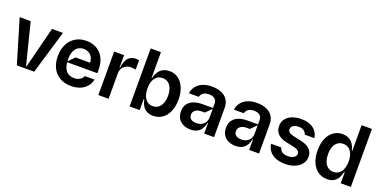

<svg xmlns="http://www.w3.org/2000/svg" viewBox="-18 -1489 4472 2263"><g transform="rotate(20 2217.5 -357.5)"><path d="M559.7 -545.5 397.7 0H179.7L17 -545.5H154.8L285.5 -27.7H291.2L422.6 -545.5Z M861.2 10.7Q779.5 10.7 719.5 -23.8Q659.4 -58.2 627.7 -121.4Q595.9 -184.7 596.2 -269.9Q595.9 -353.3 627.7 -417.4Q659.4 -481.5 718 -517Q776.6 -552.6 854 -552.6Q923.7 -552.6 980.1 -522.7Q1036.6 -492.9 1070 -430.9Q1103.3 -369 1103.3 -277V-237.9H713.4L797.9 -324.6H980.5Q979.8 -361.2 964.1 -390.4Q948.5 -419.7 920.3 -436.1Q892 -452.4 856.2 -452.4Q815.7 -452.4 785.5 -432.2Q755.3 -411.9 739 -372.9Q722.7 -333.8 722.7 -279.1Q722.3 -213.4 739.2 -171.3Q756 -129.3 787.3 -109.4Q818.5 -89.5 862.6 -89.5Q904.1 -89.5 933.9 -106.7Q963.8 -123.9 975.5 -155.5H1098.4Q1086.6 -103.7 1054.5 -66.4Q1022.4 -29.1 973.2 -9.2Q924 10.7 861.2 10.7Z M1202.1 0V-545.5H1326.3V-389.9H1332Q1342.7 -476.9 1378.7 -515.1Q1414.8 -553.3 1467 -553.3Q1478 -553.3 1491.1 -552.2Q1504.3 -551.1 1513.1 -549.7V-431.8Q1503.6 -434.3 1486 -436.6Q1468.4 -438.9 1453.5 -438.9Q1418.3 -438.9 1390.1 -423.7Q1361.9 -408.4 1346.1 -381.7Q1330.3 -355.1 1330.6 -321V0Z M1594.1 0V-727.3H1722.7V-404.1H1727.6Q1743.6 -474.1 1785.5 -513.3Q1827.4 -552.6 1899.5 -552.6Q1957 -552.6 2004.6 -519.9Q2052.2 -487.2 2080.4 -423.7Q2108.7 -360.1 2109 -272Q2108.7 -184.3 2080.4 -120.6Q2052.2 -56.8 2003.2 -23.6Q1954.2 9.6 1891.7 9.9Q1844.1 9.9 1811.4 -7.5Q1778.8 -24.9 1758.7 -57.2Q1738.6 -89.5 1727.6 -137.1H1720.5V0ZM1719.8 -272.7Q1719.5 -219.5 1734.6 -179.7Q1749.6 -139.9 1778.6 -117.9Q1807.5 -95.9 1848.4 -95.9Q1889.6 -95.9 1918.7 -118.6Q1947.8 -141.3 1962.5 -181.1Q1977.3 -220.9 1977.6 -272.7Q1977.3 -324.2 1962.5 -363.5Q1947.8 -402.7 1918.9 -425.1Q1889.9 -447.4 1848.4 -447.4Q1807.2 -447.4 1778.4 -425.8Q1749.6 -404.1 1734.6 -365.1Q1719.5 -326 1719.8 -272.7Z M2359.7 11.4Q2309.3 11 2268.8 -8Q2228.3 -27 2205.4 -64.1Q2182.5 -101.2 2182.9 -153.4Q2182.5 -211.6 2210.8 -248.6Q2239 -285.5 2285.7 -302.2Q2332.4 -318.9 2389.6 -318.9H2524.5V-377.8Q2524.1 -400.6 2513 -418Q2501.8 -435.4 2479.6 -445Q2457.4 -454.5 2426.5 -454.5Q2394.5 -454.5 2373.2 -445.7Q2351.9 -436.8 2339.5 -421.3Q2327.1 -405.9 2320.7 -384.9H2197.8Q2205.6 -438.6 2236.9 -476.4Q2268.1 -514.2 2317.3 -533.4Q2366.5 -552.6 2427.9 -552.6Q2496.1 -552.6 2546.9 -531.6Q2597.7 -510.7 2625.4 -468.4Q2653.1 -426.1 2653.1 -365.1V0H2529.5V-134.9H2525.2Q2507.8 -57.2 2467.7 -23.1Q2427.6 11 2359.7 11.4ZM2398.8 -83.8Q2435.7 -83.8 2464.5 -98.7Q2493.3 -113.6 2508.7 -139.6Q2524.1 -165.5 2524.5 -196V-308.2L2452.1 -235.1H2405.9Q2378.2 -235.1 2355.5 -225.5Q2332.7 -215.9 2319.6 -198Q2306.5 -180 2306.5 -155.5Q2306.5 -132.5 2317.8 -116.3Q2329.2 -100.1 2350.3 -91.8Q2371.4 -83.5 2398.8 -83.8Z M2924.4 11.4Q2873.9 11 2833.5 -8Q2793 -27 2770.1 -64.1Q2747.2 -101.2 2747.5 -153.4Q2747.2 -211.6 2775.4 -248.6Q2803.6 -285.5 2850.3 -302.2Q2897 -318.9 2954.2 -318.9H3089.1V-377.8Q3088.8 -400.6 3077.6 -418Q3066.4 -435.4 3044.2 -445Q3022 -454.5 2991.1 -454.5Q2959.2 -454.5 2937.9 -445.7Q2916.5 -436.8 2904.1 -421.3Q2891.7 -405.9 2885.3 -384.9H2762.4Q2770.2 -438.6 2801.5 -476.4Q2832.7 -514.2 2881.9 -533.4Q2931.1 -552.6 2992.5 -552.6Q3060.7 -552.6 3111.5 -531.6Q3162.3 -510.7 3190 -468.4Q3217.7 -426.1 3217.7 -365.1V0H3094.1V-134.9H3089.8Q3072.4 -57.2 3032.3 -23.1Q2992.2 11 2924.4 11.4ZM2963.4 -83.8Q3000.4 -83.8 3029.1 -98.7Q3057.9 -113.6 3073.3 -139.6Q3088.8 -165.5 3089.1 -196V-308.2L3016.7 -235.1H2970.5Q2942.8 -235.1 2920.1 -225.5Q2897.4 -215.9 2884.2 -198Q2871.1 -180 2871.1 -155.5Q2871.1 -132.5 2882.5 -116.3Q2893.8 -100.1 2915 -91.8Q2936.1 -83.5 2963.4 -83.8Z M3547.2 10.7Q3480.1 10.7 3429.9 -8.9Q3379.6 -28.4 3349.4 -65.9Q3319.2 -103.3 3312.1 -157H3440Q3447.8 -121.8 3475.1 -104Q3502.5 -86.3 3547.2 -86.6Q3576.7 -86.6 3599.6 -95.2Q3622.5 -103.7 3635.5 -118.4Q3648.4 -133.2 3648.8 -152Q3648.1 -175.1 3630 -190.3Q3611.9 -205.6 3574.9 -213.8L3481.9 -233.7Q3403.8 -249.6 3365.8 -288.2Q3327.8 -326.7 3328.5 -387.1Q3328.1 -436.8 3355.6 -474.4Q3383.2 -512.1 3433.4 -532.3Q3483.7 -552.6 3549.4 -552.6Q3612.6 -552.6 3659.1 -533.4Q3705.6 -514.2 3733.3 -478.5Q3761 -442.8 3768.8 -393.5H3648.1Q3640.3 -421.2 3615.9 -438.9Q3591.6 -456.7 3550.8 -456.7Q3524.1 -456.7 3502.3 -448.9Q3480.5 -441.1 3468.6 -426.7Q3456.7 -412.3 3457 -394.2Q3456.3 -370.4 3474.3 -355.3Q3492.2 -340.2 3533.7 -331L3626.8 -311.1Q3703.8 -294.4 3741.8 -258Q3779.8 -221.6 3780.2 -163.4Q3779.8 -112.2 3750.2 -72.8Q3720.5 -33.4 3667.6 -11.4Q3614.7 10.7 3547.2 10.7Z M4072.8 9.9Q4009.2 9.6 3959.3 -23.6Q3909.4 -56.8 3881.4 -120.6Q3853.3 -184.3 3853.3 -272Q3853.3 -360.1 3881.4 -423.7Q3909.4 -487.2 3957.7 -519.9Q4006 -552.6 4065 -552.6Q4136 -552.6 4177 -514Q4218 -475.5 4234.7 -404.1H4239.7V-727.3H4369V0H4242.5V-137.1H4234.7Q4223.4 -89.5 4203.5 -57.2Q4183.6 -24.9 4151.6 -7.5Q4119.7 9.9 4072.8 9.9ZM4114 -95.9Q4154.1 -95.9 4183.1 -117.9Q4212 -139.9 4227.1 -179.7Q4242.2 -219.5 4242.5 -272.7Q4242.2 -326 4227.1 -365.1Q4212 -404.1 4183.2 -425.8Q4154.5 -447.4 4114 -447.4Q4072.1 -447.4 4043 -425.1Q4013.8 -402.7 3999.1 -363.5Q3984.4 -324.2 3984.7 -272.7Q3984.4 -220.9 3999.1 -181.1Q4013.8 -141.3 4043.1 -118.6Q4072.4 -95.9 4114 -95.9Z"/></g></svg>

Font: Riot Sans
Style: Regular
Weight: 400
Designer: Rasmus Andersson
Foundry: rsms
Version: Version 3.005